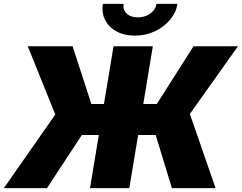

<svg xmlns="http://www.w3.org/2000/svg" viewBox="-58 -965 1241 985"><path d="M726.1 -727.5 605.5 0H403.8L524.4 -727.5ZM-38.1 0 225.6 -377.4 84.5 -727.5H314.5L410.6 -431.6H746.6L934.6 -727.5H1162.6L916 -380.4L1047.9 0H823.7L740.7 -272.5H361.8L183.1 0ZM633.8 -782.2Q579.1 -782.2 539.6 -804Q500 -825.7 481.2 -862.8Q462.4 -899.9 469.7 -945.3H576.2Q571.3 -915 591.8 -895.5Q612.3 -876 649.4 -876Q673.8 -876 694.3 -885Q714.8 -894 728.3 -909.4Q741.7 -924.8 744.6 -945.3H852.5Q845.2 -899.9 813.7 -862.8Q782.2 -825.7 735.4 -804Q688.5 -782.2 633.8 -782.2Z"/></svg>

Font: Inter 28pt Black
Style: Italic
Weight: 900
Italic angle: -9.3988°
Designer: Rasmus Andersson
Foundry: rsms
Version: Version 4.001;git-66647c0bb